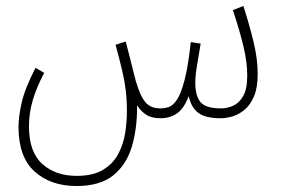

<svg xmlns="http://www.w3.org/2000/svg" viewBox="-20 -391 950 643"><path d="M236 232Q150 232 96 183.5Q42 135 42 34Q42 0 52.5 -47Q63 -94 99 -164L128 -147Q103 -100 90 -56.5Q77 -13 77 32Q77 118 121.5 158Q166 198 237 198Q291 198 324.5 178Q358 158 375.5 125.5Q393 93 399 55.5Q405 18 405 -18Q405 -57 401 -89.5Q397 -122 388.5 -157.5Q380 -193 367 -241L401 -252Q411 -214 416.5 -192Q422 -170 426 -154Q430 -138 435 -119Q450 -68 467.5 -48Q485 -28 517 -28Q531 -28 545 -32.5Q559 -37 572.5 -57Q586 -77 598 -122.5Q610 -168 619 -250L652 -245Q648 -218 641 -179Q634 -140 634 -114Q634 -71 651 -49.5Q668 -28 721 -28Q741 -28 761 -37Q781 -46 794.5 -69.5Q808 -93 808 -138Q808 -180 796.5 -230.5Q785 -281 760 -357L795 -371Q815 -309 829 -251.5Q843 -194 843 -143Q843 -97 830.5 -68Q818 -39 798.5 -23Q779 -7 758 -1Q737 5 720 5Q667 5 643.5 -13.5Q620 -32 612 -69Q596 -27 572.5 -11Q549 5 517 5Q487 5 468.5 -7.5Q450 -20 439 -39Q440 37 422 98.5Q404 160 359.5 196Q315 232 236 232Z"/></svg>

Font: Noto Sans Arabic ExtCond ExtLt
Style: Regular
Weight: 200
Width: 2
Designer: Monotype Design Team, Nadine Chahine, Nizar Qandah and Khaled Hosny
Foundry: Monotype Imaging Inc.
Version: Version 2.012; ttfautohint (v1.8.4.7-5d5b)